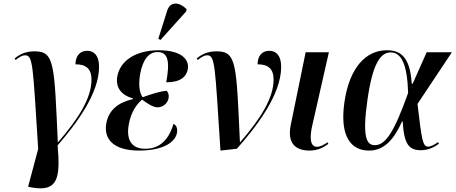

<svg xmlns="http://www.w3.org/2000/svg" viewBox="-20 -826 2529 1066"><path d="M157 215C304 241 315 159 300 -19C405 -140 530 -307 530 -455C530 -517 503 -544 464 -544C423 -544 399 -514 399 -469C459 -469 488 -443 488 -384C488 -279 412 -163 303 -37H301C281 -473 283 -541 172 -541C135 -541 96 -532 61 -501L67 -493C90 -512 106 -519 119 -519C164 -519 162 -466 192 1L136 211Z M871 -604 1014 -763 1016 -775C977 -815 925 -821 908 -766L859 -611ZM752 10C893 10 956 -41 963 -91C966 -110 961 -131 943 -138C911 -29 848 0 786 0C708 0 680 -53 695 -135C707 -204 739 -248 769 -273C798 -251 830 -230 855 -230C884 -230 911 -252 916 -281C919 -300 914 -314 905 -322C874 -320 823 -305 772 -286C758 -305 746 -345 758 -414C773 -496 806 -537 855 -537C912 -537 925 -488 903 -369C981 -369 1015 -399 1023 -443C1031 -492 993 -547 861 -547C735 -547 647 -490 631 -401C621 -341 653 -297 718 -280V-276C642 -258 584 -220 570 -140C555 -54 610 10 752 10Z M1204 10 1295 0C1403 -122 1541 -299 1541 -455C1541 -517 1514 -544 1475 -544C1434 -544 1410 -514 1410 -469C1470 -469 1499 -443 1499 -384C1499 -279 1423 -163 1314 -37H1312C1292 -473 1294 -541 1183 -541C1146 -541 1107 -532 1072 -501L1078 -493C1101 -512 1117 -519 1130 -519C1175 -519 1173 -466 1204 10Z M1699 10C1746 10 1778 -9 1803 -27L1799 -36C1781 -25 1762 -11 1740 -11C1699 -11 1699 -68 1715 -135L1806 -536H1677L1594 -131C1574 -30 1621 10 1699 10Z M2029 10C2118 10 2170 -59 2212 -151H2216C2223 -24 2251 8 2317 8C2362 8 2395 -12 2417 -28L2412 -37C2397 -26 2374 -12 2358 -12C2327 -12 2322 -44 2298 -249L2489 -536H2349L2271 -361H2266C2257 -510 2204 -547 2128 -547C2013 -547 1920 -453 1892 -257C1865 -65 1931 10 2029 10ZM2061 -20C2014 -20 1991 -67 2020 -271C2048 -469 2091 -535 2149 -535C2207 -535 2241 -473 2246 -310C2170 -97 2122 -20 2061 -20Z"/></svg>

Font: Noto Serif Display SemiCondensed SemiBold
Style: Italic
Weight: 600
Width: 4
Italic angle: -12°
Designer: Monotype Design Team
Foundry: Monotype Imaging Inc.
Version: Version 2.009